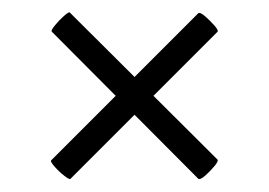

<svg xmlns="http://www.w3.org/2000/svg" viewBox="-20 -342 427 305"><path d="M92 -58Q91 -56 82.5 -62.5Q74 -69 67 -77Q60 -85 61 -87L295 -321Q298 -323 306 -316Q314 -309 321 -301Q328 -293 325 -291ZM62 -292Q61 -294 67.5 -302Q74 -310 82 -317Q90 -324 91 -322L325 -89Q328 -87 321 -78.5Q314 -70 306 -63Q298 -56 295 -58Z"/></svg>

Font: Cormorant Infant Light Medium
Style: Regular
Weight: 500
Version: Version 4.001